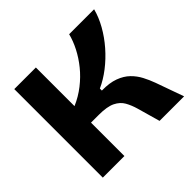

<svg xmlns="http://www.w3.org/2000/svg" viewBox="-160 -836 1012 1012"><g transform="rotate(-45 345.5 -330.0)"><path d="M67 0V-660H228V-372Q277 -393 318.5 -425.5Q360 -458 391.5 -497Q423 -536 444.5 -578Q466 -620 476 -660H662Q650 -613 623 -565Q596 -517 558.5 -474Q521 -431 477 -397Q433 -363 388 -343V-328Q445 -329 484 -314.5Q523 -300 548 -275.5Q573 -251 589 -220.5Q605 -190 617 -157L673 0H490L454 -127Q444 -162 428.5 -189.5Q413 -217 380.5 -233Q348 -249 286 -249H228V0Z"/></g></svg>

Font: Bricolage Grotesque 48pt Condensed ExtraBold ExtraBold
Style: Regular
Weight: 800
Version: Version 1.000;gftools[0.9.30]